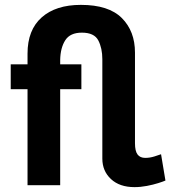

<svg xmlns="http://www.w3.org/2000/svg" viewBox="-20 -760 699 788"><path d="M532 8Q471 8 435.5 -25Q400 -58 400 -109V-517Q400 -562 383.5 -594Q367 -626 316 -626Q268 -626 248 -595Q228 -564 227 -514V-496H314V-394H227V0H93V-394H24V-496H93V-540Q93 -637 151 -688.5Q209 -740 312 -740Q426 -740 480 -686Q534 -632 534 -544V-172Q534 -140 544.5 -126Q555 -112 576 -112Q595 -112 614 -118Q633 -124 641 -127L659 -19Q650 -15 629.5 -8.5Q609 -2 583 3Q557 8 532 8Z"/></svg>

Font: Raleway
Style: Bold
Weight: 700
Designer: Matt McInerney, Pablo Impallari, Rodrigo Fuenzalida
Foundry: Matt McInerney, Pablo Impallari, Rodrigo Fuenzalida
Version: Version 4.026